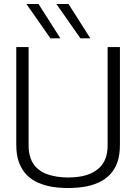

<svg xmlns="http://www.w3.org/2000/svg" viewBox="-20 -937 686 967"><path d="M62 -207V-700H124V-206Q124 -166 135 -137.5Q146 -109 166 -90.5Q186 -72 211.5 -62Q237 -52 266 -47.5Q295 -43 323 -43Q353 -43 381.5 -47.5Q410 -52 435 -62.5Q460 -73 480 -91.5Q500 -110 511 -138Q522 -166 522 -206V-700H584V-207Q584 -155 570.5 -118Q557 -81 532 -56Q507 -31 474 -16.5Q441 -2 402.5 4Q364 10 323 10Q282 10 244 4Q206 -2 172.5 -16.5Q139 -31 114.5 -56Q90 -81 76 -118Q62 -155 62 -207ZM385 -744 264 -917H325L435 -744ZM234 -744 113 -917H174L284 -744Z"/></svg>

Font: Georama ExtraCondensed Thin Light
Style: Regular
Weight: 300
Version: Version 1.001